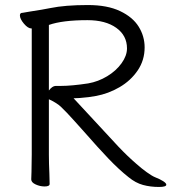

<svg xmlns="http://www.w3.org/2000/svg" viewBox="-20 -729 680 762"><path d="M59 -668Q59 -677 67 -678Q64 -677 98 -683Q151 -691 180 -697Q238 -709 329 -709Q406 -709 456.5 -685Q507 -661 530.5 -623Q554 -585 554 -541Q554 -490 526.5 -449.5Q499 -409 454.5 -383Q410 -357 360 -348Q341 -344 295 -340L272 -339Q307 -302 349 -256Q414 -185 450 -147Q486 -109 522 -78Q541 -61 562.5 -45.5Q584 -30 597 -25Q615 -18 627.5 -10Q640 -2 640 4Q640 13 611 13Q577 13 547.5 5Q518 -3 490 -26Q452 -56 410 -100Q368 -144 313 -207Q304 -217 273.5 -251Q243 -285 223 -304Q214 -313 199 -322Q184 -331 174 -335V-115Q174 -83 176 -39L177 1Q177 11 157 11Q139 11 121.5 3Q104 -5 104 -17Q104 -34 105 -47L106 -116V-616H105Q91 -616 75 -635Q59 -654 59 -668ZM201 -388H221Q264 -388 330 -398Q370 -405 405.5 -426.5Q441 -448 462.5 -478Q484 -508 484 -537Q484 -588 441.5 -618.5Q399 -649 327 -649Q228 -649 174 -630V-370Q188 -388 201 -388Z"/></svg>

Font: Iansui 0.93
Style: Regular
Weight: 400
Designer: But Ko / Fontworks Inc.
Foundry: zi-hi.com / Fontworks Inc.
Version: Version 0.931